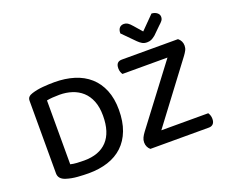

<svg xmlns="http://www.w3.org/2000/svg" viewBox="-132 -1029 1464 1246"><g transform="rotate(-20 600.0 -405.5)"><path d="M497 -308Q497 -367 480 -409.5Q463 -452 433 -479Q403 -506 363 -519Q323 -532 277 -532Q224 -532 189 -525V-84Q209 -79 233.5 -77.5Q258 -76 283 -76Q387 -76 442 -134.5Q497 -193 497 -308ZM607 -309Q607 -228 584 -167.5Q561 -107 518.5 -67Q476 -27 416 -7.5Q356 12 283 12Q251 12 208 9Q165 6 128 -6Q82 -21 82 -60V-561Q82 -578 91.5 -587.5Q101 -597 118 -602Q153 -613 194 -616.5Q235 -620 274 -620Q348 -620 409.5 -601Q471 -582 515 -543Q559 -504 583 -445.5Q607 -387 607 -309ZM1124 -608Q1150 -587 1150 -554Q1150 -537 1142.5 -522.5Q1135 -508 1123 -492L820 -89H1144Q1149 -82 1153 -71Q1157 -60 1157 -46Q1157 -23 1146 -11.5Q1135 0 1117 0H712Q701 -9 694.5 -22.5Q688 -36 688 -53Q688 -70 695.5 -85.5Q703 -101 715 -117L1019 -519H708Q703 -526 699 -537Q695 -548 695 -562Q695 -608 736 -608ZM1019 -823Q1041 -822 1056 -810.5Q1071 -799 1071 -782Q1071 -767 1063 -756.5Q1055 -746 1039 -732L988 -682Q971 -668 958.5 -662.5Q946 -657 929 -657Q910 -657 896 -665Q882 -673 868 -687L785 -771Q785 -795 796 -808Q807 -821 827 -821Q841 -821 853 -813.5Q865 -806 882 -786L929 -732Z"/></g></svg>

Font: Baloo Paaji 2 Medium
Style: Regular
Weight: 500
Designer: Shuchita Grover, Noopur Datye and Ek Type
Foundry: Ek Type
Version: Version 1.640;hotconv 1.0.111;makeotfexe 2.5.65597; ttfautoh